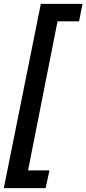

<svg xmlns="http://www.w3.org/2000/svg" viewBox="-34 -832 449 998"><path d="M178.2 -812H395L377 -721.2H265.1L111.8 53.7H223.1L203.1 146H-14.2Z"/></svg>

Font: Reddit Sans Chocolate
Style: Bold Italic
Weight: 700
Italic angle: -11.25°
Designer: Stephen Hutchings
Version: Version 1.013